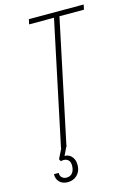

<svg xmlns="http://www.w3.org/2000/svg" viewBox="-136 -796 720 1052"><g transform="rotate(-15 224.5 -270.0)"><path d="M125 0 273 -701H132L138 -729H449L443 -701H304L156 0ZM113 189Q85 189 67.5 172Q50 155 51 127H78Q77 144 87.5 153.5Q98 163 113 163Q136 163 147.5 147.5Q159 132 159 107Q159 88 151 78.5Q143 69 131 66.5Q119 64 106 68L99 55L131 -9H159L127 58L124 47Q136 44 147.5 47Q159 50 168.5 58.5Q178 67 183.5 80Q189 93 189 111Q189 135 179 152.5Q169 170 152 179.5Q135 189 113 189Z"/></g></svg>

Font: Hubot Sans Condensed ExtraLight
Style: Italic
Weight: 200
Width: 3
Italic angle: -12.0243°
Designer: Deni Anggara
Foundry: GitHub, Inc., Subsidiary of Microsoft Corporation
Version: Version 2.000